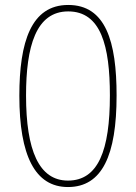

<svg xmlns="http://www.w3.org/2000/svg" viewBox="-20 -745 549 774"><path d="M254 9C392 9 450 -119 450 -360C450 -578 406 -725 255 -725C106 -725 58 -577 58 -359C58 -118 121 9 254 9ZM254 -17C137 -17 85 -139 85 -360C85 -558 125 -699 255 -699C387 -699 423 -560 423 -360C423 -139 376 -17 254 -17Z"/></svg>

Font: Noto Sans Malayalam SemiCondensed Thin
Style: Regular
Weight: 100
Width: 4
Designer: Jelle Bosma - Monotype Design Team
Foundry: Monotype Imaging Inc.
Version: Version 2.104